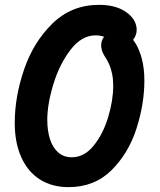

<svg xmlns="http://www.w3.org/2000/svg" viewBox="-20 -762 660 793"><path d="M40.9 -254.2Q40.9 -362.8 79.8 -476.1Q118.8 -589.4 197.5 -665.7Q276.2 -742 389.2 -742Q451.5 -742 491.5 -718.1Q531.4 -694.2 541.4 -660Q551.3 -625.8 529.8 -597.5Q518.7 -583 505.6 -579.8Q492.5 -576.6 479.4 -580.7Q466.2 -584.8 445.2 -595.1Q424 -605.3 407.9 -610.7Q391.8 -616 375.2 -616Q317.3 -616 271.7 -556.9Q226.1 -497.8 200.7 -414.9Q175.3 -331.9 175.3 -267.2Q175.3 -221.1 186.8 -186.2Q198.2 -151.4 221 -131.9Q243.8 -112.4 276.2 -112.4Q328.1 -112.4 367 -160.6Q405.9 -208.8 426.8 -278.4Q447.6 -348 447.6 -407.6Q447.6 -434.6 443 -457.2Q438.4 -479.8 430.6 -497.2Q422.8 -514.7 412 -530Q394.2 -558.8 398.9 -585.5Q403.7 -612.2 430.9 -627.1Q450.4 -637.9 470.7 -637.3Q491 -636.7 505.9 -623Q524.3 -607.6 540 -582.5Q555.7 -557.4 566 -518.5Q576.3 -479.6 576.3 -428.8Q576.3 -333.2 543.8 -231.4Q511.3 -129.6 440.9 -59.3Q370.4 10.9 263.1 10.9Q194.1 10.9 144 -21.3Q94 -53.6 67.5 -113.4Q40.9 -173.2 40.9 -254.2Z"/></svg>

Font: Monaspace Radon Var
Style: Regular
Weight: 400
Designer: Riley Cran and the Lettermatic Team
Version: Version 1.000 (Monaspace Radon Var)